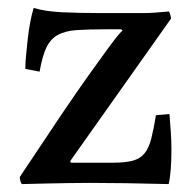

<svg xmlns="http://www.w3.org/2000/svg" viewBox="-20 -462 491 485"><path d="M408 -174Q410 -149 411.5 -128.5Q413 -108 413 -84Q413 -26 406 3Q290 0 205 0Q180 0 151.5 0.5Q123 1 98.5 1.5Q74 2 56.5 2.5Q39 3 35 3Q30 -5 30 -15Q91 -107 133.5 -170Q176 -233 205 -273.5Q234 -314 250.5 -336.5Q267 -359 275.5 -369.5Q284 -380 286.5 -382Q289 -384 289 -384Q289 -386 288 -387Q287 -387 286.5 -387.5Q286 -388 285 -388H247Q203 -388 174 -386Q145 -384 126.5 -374Q108 -364 97.5 -342.5Q87 -321 80 -281L44 -288Q44 -305 46 -323.5Q48 -342 50 -363Q55 -408 65 -442Q94 -433 138 -431Q182 -429 231 -429H291Q306 -429 318 -429Q330 -429 342.5 -429Q355 -429 370 -430Q385 -431 407 -433Q409 -429 410.5 -423.5Q412 -418 412 -415L158 -56Q157 -53 158 -52Q159 -51 162 -51H264Q296 -51 315 -56Q334 -61 345 -74.5Q356 -88 362 -111.5Q368 -135 374 -171Z"/></svg>

Font: Lusitana
Style: Regular
Weight: 400
Designer: Ana Paula Megda
Foundry: Ana Paula Megda
Version: Version 1.000; ttfautohint (v1.1) -l 8 -r 50 -G 200 -x 14 -D